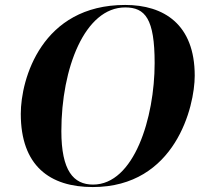

<svg xmlns="http://www.w3.org/2000/svg" viewBox="-20 -745 832 776"><path d="M355 11C689 11 767 -315 767 -439C767 -647 642 -725 486 -725C148 -725 64 -425 64 -285C64 -75 181 11 355 11ZM356 1C277 1 228 -55 228 -215C228 -470 323 -715 486 -715C567 -715 605 -669 605 -490C605 -269 522 1 356 1Z"/></svg>

Font: Noto Serif Display
Style: Bold Italic
Weight: 700
Italic angle: -12°
Designer: Monotype Design Team
Foundry: Monotype Imaging Inc.
Version: Version 2.009